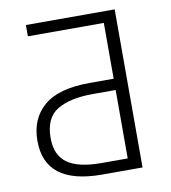

<svg xmlns="http://www.w3.org/2000/svg" viewBox="-81 -784 760 854"><g transform="rotate(-10 299.5 -357.0)"><path d="M311 0Q54 0 54 -197Q54 -297 120.5 -354Q187 -411 327 -411H436V-663H93V-714H494V0ZM317 -51H436V-360H333Q229 -360 171.5 -325Q114 -290 114 -199Q114 -122 163.5 -86.5Q213 -51 317 -51Z"/></g></svg>

Font: Noto Sans Light
Style: Regular
Weight: 300
Designer: Monotype Design Team
Foundry: Monotype Imaging Inc.
Version: Version 2.007